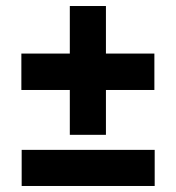

<svg xmlns="http://www.w3.org/2000/svg" viewBox="-20 -663 585 638"><path d="M51 -485H212V-643H332V-485H493V-364H332V-215H212V-364H51ZM52 -165H494V-45H52Z"/></svg>

Font: Encode Sans Normal
Style: ExtraBold
Weight: 800
Designer: Pablo Impallari, Andres Torresi
Foundry: Pablo Impallari, Andres Torresi
Version: Version 1.000; ttfautohint (v1.00) -l 8 -r 50 -G 200 -x 14 -